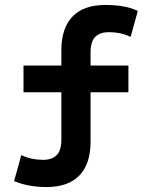

<svg xmlns="http://www.w3.org/2000/svg" viewBox="-20 -662 620 776"><path d="M168 94Q134 94 101.5 88.5Q69 83 37 70L66 -35Q90 -24 111.5 -20Q133 -16 155 -16Q189 -16 208.5 -34.5Q228 -53 228 -99V-289H75V-397H228V-459Q228 -548 273 -595Q318 -642 406 -642Q441 -642 473.5 -637Q506 -632 537 -618L508 -513Q484 -524 463 -528Q442 -532 419 -532Q385 -532 365.5 -513.5Q346 -495 346 -449V-397H499V-289H346V-89Q346 0 301 47Q256 94 168 94Z"/></svg>

Font: Sometype Mono
Style: Bold
Weight: 700
Monospace: yes
Designer: Ryoichi Tsunekawa
Foundry: Dharma Type
Version: Version 1.000; ttfautohint (v1.8.3)